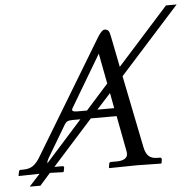

<svg xmlns="http://www.w3.org/2000/svg" viewBox="-55 -808 939 920"><g transform="rotate(-5 414.0 -348.0)"><path d="M245.1 -227.1 152.8 -71.8Q145 -58.1 145 -48.8V-47.9L320.8 -244.1H285.2Q267.6 -244.1 259 -240.2Q250.5 -236.3 245.1 -227.1ZM356 -283.2 463.9 -403.8 436 -549.8 288.1 -300.8Q285.2 -294.9 285.2 -292Q285.2 -283.2 309.1 -283.2ZM486.8 -283.2 473.1 -356.9 405.8 -283.2ZM495.1 -244.1H371.1L176.8 -27.8H215.8Q223.1 -27.8 223.1 -20L219.2 -1L216.8 1L152.8 -1L102.1 56.2H50.8L103 -1H94.2L3.9 1L2 -1L5.9 -20Q7.3 -27.8 15.1 -27.8H26.9Q56.2 -27.8 74.5 -40.8Q92.8 -53.7 108.9 -81.1L439 -627.9Q460 -662.1 473.1 -662.1Q485.4 -662.1 491.5 -654.8Q497.6 -647.5 501 -627.9L530.8 -478L776.9 -752H828.1L540 -432.1L609.9 -85.9Q615.7 -55.7 630.1 -41.7Q644.5 -27.8 673.8 -27.8H685.1Q688 -27.8 690.4 -25.4Q692.9 -22.9 692.9 -20L689.9 -1L687 1Q610.8 -1 571.8 -1L438 1L437 -1L439.9 -20Q441.4 -27.8 449.2 -27.8H477.1Q500.5 -27.8 514.6 -36.1Q528.8 -44.4 528.8 -61Q528.8 -67.9 527.8 -71.8Z"/></g></svg>

Font: Common Serif
Style: Bold Italic
Weight: 700
Italic angle: -12°
Designer: Philipp H. Poll, Khaled Hosny
Foundry: Stefan Peev, Context Ltd.
Version: Version 1.026